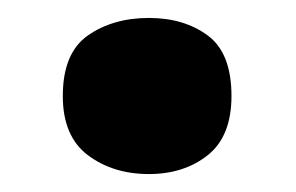

<svg xmlns="http://www.w3.org/2000/svg" viewBox="-20 -182 330 214"><path d="M50 -75Q50 -123 78 -142.5Q106 -162 146 -162Q185 -162 211.5 -142.5Q238 -123 238 -75Q238 -30 211.5 -9Q185 12 146 12Q106 12 78 -9Q50 -30 50 -75Z"/></svg>

Font: Noto Sans Oriya ExtraBold
Style: Regular
Weight: 800
Version: Version 2.003